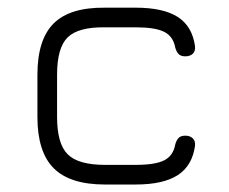

<svg xmlns="http://www.w3.org/2000/svg" viewBox="-20 -493 611 513"><path d="M260.5 0Q167 0 123.5 -43.5Q80 -87 80 -180.5V-293.5Q80 -387 123.2 -430.2Q166.5 -473.5 260.5 -472.5H342.5Q416 -472.5 454.8 -447.8Q493.5 -423 501 -370Q502.5 -356.5 495.2 -349.5Q488 -342.5 475 -342.5Q463 -342.5 457 -348.8Q451 -355 448 -367Q442.5 -396 418.5 -408Q394.5 -420 342.5 -420H260.5Q189 -421 160.8 -393.2Q132.5 -365.5 132.5 -293.5V-180.5Q132.5 -109 160.8 -80.8Q189 -52.5 260.5 -52.5H342.5Q394.5 -52.5 418.5 -64.5Q442.5 -76.5 448 -106Q451 -118 457 -124.2Q463 -130.5 475 -130.5Q488 -130.5 495.2 -123.2Q502.5 -116 501 -103Q493.5 -50 454.8 -25Q416 0 342.5 0Z"/></svg>

Font: Jura Light
Style: Regular
Weight: 400
Version: Version 5.106